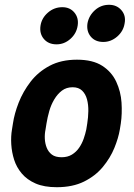

<svg xmlns="http://www.w3.org/2000/svg" viewBox="-20 -765 558 801"><path d="M480 -225Q474 -189 457 -147.5Q440 -106 409 -68.5Q378 -31 330.5 -7.5Q283 16 217 16Q164 16 128.5 0.5Q93 -15 71 -41Q49 -67 39 -98.5Q29 -130 27 -163Q25 -196 30 -225L34 -250Q40 -291 58 -337Q76 -383 107.5 -424Q139 -465 187 -490.5Q235 -516 301 -516Q367 -516 406.5 -490.5Q446 -465 465 -424Q484 -383 487 -337Q490 -291 484 -250ZM344 -250Q348 -275 348.5 -301.5Q349 -328 343 -350.5Q337 -373 322.5 -387Q308 -401 283 -401Q257 -401 238.5 -387Q220 -373 206.5 -350.5Q193 -328 185.5 -301.5Q178 -275 174 -250L170 -225Q166 -206 167 -186Q168 -166 175 -148.5Q182 -131 196.5 -120Q211 -109 237 -109Q262 -109 280 -120Q298 -131 310 -148.5Q322 -166 329 -186Q336 -206 340 -225ZM216 -580Q182 -580 163 -602.5Q144 -625 149 -658Q154 -690 180 -712.5Q206 -735 240 -735Q272 -735 290.5 -712.5Q309 -690 304 -658Q299 -625 273.5 -602.5Q248 -580 216 -580ZM411 -590Q377 -590 358.5 -612.5Q340 -635 345 -668Q351 -700 376 -722.5Q401 -745 435 -745Q467 -745 486.5 -722.5Q506 -700 500 -668Q495 -635 469 -612.5Q443 -590 411 -590Z"/></svg>

Font: Winky Sans SemiBold
Style: Italic
Weight: 600
Italic angle: -8.97852°
Designer: Simon Atzbach
Foundry: typofactur
Version: Version 1.205